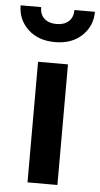

<svg xmlns="http://www.w3.org/2000/svg" viewBox="-87 -760 413 793"><g transform="rotate(5 120.0 -363.0)"><path d="M120 -587Q50.5 -587 8.2 -627Q-34 -667 -34 -726H51Q51 -695.5 69.5 -678.8Q88 -662 120 -662Q152 -662 170.5 -678.8Q189 -695.5 189 -726H274Q274 -667 232 -627Q190 -587 120 -587ZM182 0H58V-500H182Z"/></g></svg>

Font: Cabin
Style: Bold
Weight: 700
Designer: Pablo Impallari
Foundry: Pablo Impallari. http://www.impallari.com Igino Marini. http://www.ikern.com
Version: Version 3.001;hotconv 1.0.109;makeotfexe 2.5.65596